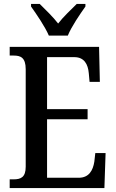

<svg xmlns="http://www.w3.org/2000/svg" viewBox="-20 -951 586 971"><path d="M227 -771H323C341 -816 385 -880 412 -918V-931H368C339 -902 300 -866 274 -832C248 -866 210 -902 181 -931H137V-918C164 -880 208 -816 227 -771ZM29 0H508L514 -177H462L457 -133C450 -89 430 -52 378 -52H218V-348H423V-399H218V-662H356C406 -662 425 -626 429 -581L433 -537H485L481 -714H29V-670H49C83 -670 110 -661 110 -601V-108C110 -55 86 -44 49 -44H29Z"/></svg>

Font: Noto Serif Condensed Medium
Style: Regular
Weight: 500
Width: 3
Designer: Monotype Design Team
Foundry: Monotype Imaging Inc.
Version: Version 2.015